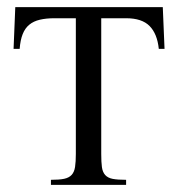

<svg xmlns="http://www.w3.org/2000/svg" viewBox="-20 -519 499 539"><path d="M425.8 -381.8Q421.4 -424.3 399.9 -446Q378.4 -467.8 334 -467.8H264.2V-86.9Q264.2 -64 266.1 -49.8Q268.1 -35.6 275.4 -27.6Q282.7 -19.5 296.6 -16.8Q310.5 -14.2 334 -14.2V0H123V-14.2Q146.5 -14.2 160.2 -17.1Q173.8 -20 181.2 -28.1Q188.5 -36.1 190.7 -50.3Q192.9 -64.5 192.9 -86.9V-467.8H132.8Q109.4 -467.8 91.8 -463.6Q74.2 -459.5 62.3 -449.7Q50.3 -439.9 43.7 -423.3Q37.1 -406.7 35.2 -381.8H18.1L22.9 -499H437L441.9 -381.8Z"/></svg>

Font: Scheherazade
Style: Regular
Weight: 400
Designer: SIL International
Foundry: SIL International
Version: Version 2.100 (build 932/914)